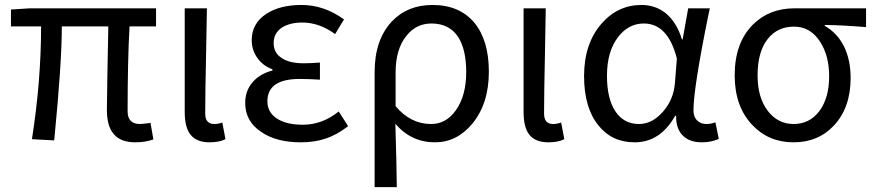

<svg xmlns="http://www.w3.org/2000/svg" viewBox="-20 -564 3543 778"><path d="M528.3 12.7Q467.8 12.7 440.4 -21.5Q413.1 -52.7 413.1 -119.1Q413.1 -145.5 415 -252.9Q418 -394.5 418.9 -457H230.5Q230.5 -309.6 200.2 -1Q199.2 2.9 199.2 4.9L109.4 0Q146.5 -236.3 146.5 -457H24.4V-525.4L100.6 -530.3H612.3V-457H504.9Q497.1 -318.4 497.1 -113.3Q497.1 -61.5 546.9 -61.5Q555.7 -61.5 585 -65.4Q587.9 -66.4 589.8 -66.4L601.6 1Q569.3 12.7 528.3 12.7Z M829.1 12.7Q775.4 12.7 751 -19.5Q728.5 -48.8 728.5 -110.4V-530.3H818.4Q817.4 -475.6 815.4 -362.3Q811.5 -182.6 811.5 -103.5Q811.5 -61.5 848.6 -61.5Q863.3 -61.5 880.9 -67.4L893.6 0Q868.2 12.7 829.1 12.7Z M1198.2 12.7Q1098.6 12.7 1037.1 -30.3Q973.6 -73.2 973.6 -146.5Q973.6 -199.2 1006.8 -234.4Q1035.2 -265.6 1084 -278.3V-283.2Q1043.9 -297.9 1021.5 -331.1Q1000 -362.3 1000 -401.4Q1000 -469.7 1060.5 -508.8Q1115.2 -543.9 1202.1 -543.9Q1293 -543.9 1374 -485.4L1337.9 -425.8Q1274.4 -472.7 1205.1 -472.7Q1154.3 -472.7 1122.1 -452.1Q1088.9 -429.7 1088.9 -389.6Q1088.9 -351.6 1118.2 -331.1Q1149.4 -307.6 1210.9 -307.6Q1238.3 -307.6 1276.4 -310.5V-241.2Q1231.4 -244.1 1194.3 -244.1Q1063.5 -244.1 1063.5 -153.3Q1063.5 -109.4 1101.6 -84Q1139.6 -58.6 1207 -58.6Q1286.1 -58.6 1352.5 -112.3L1390.6 -52.7Q1343.8 -16.6 1297.9 -2Q1254.9 12.7 1198.2 12.7Z M1498 194.3V-271.5Q1498 -402.3 1567.4 -476.6Q1630.9 -543.9 1732.4 -543.9Q1841.8 -543.9 1902.3 -471.7Q1960.9 -400.4 1960.9 -273.4Q1960.9 -143.6 1893.6 -62.5Q1831.1 12.7 1742.2 12.7Q1646.5 12.7 1582 -62.5Q1586.9 94.7 1587.9 194.3ZM1726.6 -61.5Q1788.1 -61.5 1827.1 -117.2Q1869.1 -175.8 1869.1 -272.5Q1869.1 -364.3 1835.9 -415Q1799.8 -468.8 1728.5 -468.8Q1666 -468.8 1627 -418.9Q1583 -365.2 1583 -269.5V-133.8Q1643.6 -61.5 1726.6 -61.5Z M2202.1 12.7Q2148.4 12.7 2124 -19.5Q2101.6 -48.8 2101.6 -110.4V-530.3H2191.4Q2190.4 -475.6 2188.5 -362.3Q2184.6 -182.6 2184.6 -103.5Q2184.6 -61.5 2221.7 -61.5Q2236.3 -61.5 2253.9 -67.4L2266.6 0Q2241.2 12.7 2202.1 12.7Z M2551.8 12.7Q2459 12.7 2404.3 -56.6Q2346.7 -127.9 2346.7 -255.9Q2346.7 -386.7 2417 -467.8Q2483.4 -543.9 2579.1 -543.9Q2633.8 -543.9 2674.8 -512.7Q2721.7 -475.6 2743.2 -404.3H2746.1L2768.6 -530.3H2856.4Q2854.5 -518.6 2848.6 -494.1Q2790 -205.1 2790 -116.2Q2790 -89.8 2805.7 -75.2Q2819.3 -61.5 2842.8 -61.5Q2860.4 -61.5 2878.9 -68.4L2892.6 -1Q2861.3 12.7 2824.2 12.7Q2774.4 12.7 2748 -13.7Q2718.8 -41 2719.7 -94.7H2715.8Q2655.3 12.7 2551.8 12.7ZM2569.3 -61.5Q2622.1 -61.5 2665.5 -110.4Q2709 -159.2 2714.8 -226.6L2722.7 -327.1Q2686.5 -468.8 2588.9 -468.8Q2527.3 -468.8 2485.4 -415Q2439.5 -356.4 2439.5 -256.8Q2439.5 -164.1 2473.6 -112.8Q2507.8 -61.5 2569.3 -61.5Z M3028.3 -57.6Q2957 -132.8 2957 -258.8Q2957 -390.6 3031.2 -464.8Q3097.7 -530.3 3199.2 -530.3H3489.3V-454.1Q3397.5 -461.9 3322.3 -462.9V-459Q3372.1 -430.7 3399.4 -377Q3426.8 -322.3 3426.8 -248Q3426.8 -127.9 3359.4 -55.7Q3295.9 12.7 3195.3 12.7Q3094.7 12.7 3028.3 -57.6ZM3299.8 -113.3Q3339.8 -167 3339.8 -254.9Q3339.8 -338.9 3302.7 -395.5Q3263.7 -456.1 3197.3 -456.1Q3130.9 -456.1 3091.8 -407.2Q3049.8 -355.5 3049.8 -258.8Q3049.8 -168.9 3090.8 -115.2Q3131.8 -61.5 3195.8 -61.5Q3259.8 -61.5 3299.8 -113.3Z"/></svg>

Font: Bpmf GenYo Gothic R
Style: R
Weight: 400
Foundry: But Ko
Version: Version 1.320